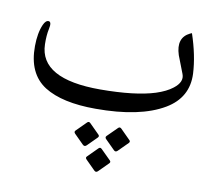

<svg xmlns="http://www.w3.org/2000/svg" viewBox="-80 -505 1021 913"><g transform="rotate(10 430.5 -49.0)"><path d="M449.2 311Q439.9 320.3 431.2 311.5L386.7 267.1Q377.4 258.3 384.8 251.5L432.6 203.6Q439.9 196.3 447.8 204.1L495.6 251.5Q502 258.3 495.1 265.1ZM524.4 199.2Q514.6 209 505.9 199.7L461.4 155.3Q452.6 147 459.5 139.6L507.3 92.3Q514.6 85 522.5 92.3L570.3 140.1Q576.7 146.5 569.8 153.8ZM375 199.2Q365.2 209 356 199.7L311.5 155.3Q303.2 147 309.6 140.1L357.4 92.3Q365.2 84.5 373 92.3L420.9 140.1Q427.2 146.5 420.4 153.8ZM385.7 21Q223.6 21 137.7 -33.2Q49.3 -89.8 50.3 -222.7Q50.8 -286.6 69.3 -328.1Q80.1 -352.1 94.7 -350.6Q109.4 -348.6 101.6 -314Q94.7 -282.2 95.7 -239.3Q99.6 -72.8 391.6 -73.2Q559.6 -73.7 655.3 -104Q705.1 -120.1 734.4 -143.1Q778.8 -177.2 764.2 -213.9Q736.3 -284.2 731.4 -298.8Q705.1 -379.4 766.6 -409.2L774.9 -412.6Q809.1 -311 813.5 -224.1Q818.8 -108.9 716.3 -47.9Q599.6 21.5 385.7 21Z"/></g></svg>

Font: Gandom WOL
Style: WOL
Weight: 400
Foundry: DejaVu fonts team - Redesigned by Saber Rastikerdar - Based on Samim Font
Version: Version 0.8